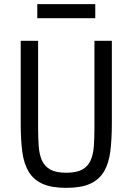

<svg xmlns="http://www.w3.org/2000/svg" viewBox="-20 -895 640 927"><path d="M164 -698V-279Q164 -228 167 -188Q170 -148 183 -119.5Q196 -91 223.5 -76Q251 -61 300 -61Q349 -61 376.5 -76Q404 -91 417 -119.5Q430 -148 433 -188Q436 -228 436 -279V-698H520V-299Q520 -221 512.5 -163Q505 -105 481.5 -66Q458 -27 414.5 -7.5Q371 12 300 12Q229 12 185.5 -7.5Q142 -27 118.5 -66Q95 -105 87.5 -163Q80 -221 80 -299V-698ZM160 -875H440V-807H160Z"/></svg>

Font: IBM Plex Mono
Style: Regular
Weight: 400
Monospace: yes
Designer: Mike Abbink, Paul van der Laan, Pieter van Rosmalen
Foundry: Bold Monday
Version: Version 2.3